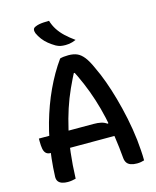

<svg xmlns="http://www.w3.org/2000/svg" viewBox="-136 -1028 921 1130"><g transform="rotate(-15 325.0 -462.5)"><path d="M36 -281H367Q396 -281 415 -276.5Q434 -272 449 -261L486 -271V-181H80Q63 -181 53 -190.5Q43 -200 39.5 -218.5Q36 -237 36 -263ZM184 3Q173 6 160.5 8Q148 10 135 10Q117 10 102 5.5Q87 1 78.5 -9.5Q70 -20 70 -38Q72 -94 78 -148.5Q84 -203 94 -255.5Q104 -308 118 -357.5Q132 -407 149 -453.5Q166 -500 186.5 -544Q207 -588 230 -628Q253 -668 279 -704Q289 -707 301.5 -708.5Q314 -710 330 -710Q361 -710 383 -700.5Q405 -691 424.5 -666Q444 -641 465 -593Q485 -552 504 -499.5Q523 -447 540 -386.5Q557 -326 571 -259Q585 -192 593 -123Q596 -92 598.5 -59.5Q601 -27 601 3Q592 6 580.5 8Q569 10 557 10Q535 10 519.5 4.5Q504 -1 496 -12Q488 -23 486 -40Q480 -110 470.5 -174Q461 -238 447.5 -298Q434 -358 416 -414Q398 -470 375.5 -523Q353 -576 326 -627L369 -600H303L348 -627Q319 -572 294.5 -518Q270 -464 251.5 -407.5Q233 -351 218.5 -288Q204 -225 195.5 -153.5Q187 -82 184 3ZM273 -935Q282 -905 298.5 -879.5Q315 -854 339 -831.5Q363 -809 395 -786Q383 -781 373 -778Q363 -775 353 -773.5Q343 -772 331 -772Q314 -772 301 -774.5Q288 -777 273 -785Q251 -798 232.5 -813Q214 -828 200 -846.5Q186 -865 177 -885Q172 -899 174 -908.5Q176 -918 188 -923Q199 -928 211.5 -930.5Q224 -933 239.5 -934Q255 -935 273 -935Z"/></g></svg>

Font: Recursive Casual Medium
Style: Regular
Weight: 500
Version: Version 1.047